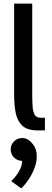

<svg xmlns="http://www.w3.org/2000/svg" viewBox="-20 -720 285 1060"><path d="M203 -70H228V0H190Q131 0 103 -26.5Q75 -53 66.5 -97.5Q58 -142 58 -196V-700H158V-196Q158 -161 160 -132Q162 -103 171.5 -86.5Q181 -70 203 -70ZM102 168Q76 168 57.5 149.5Q39 131 39 105Q39 79 57.5 60.5Q76 42 102 42Q128 42 147 60Q178 89 182 126.5Q186 164 172.5 202Q159 240 137.5 271.5Q116 303 97 320L42 280Q65 259 83.5 228Q102 197 102 168Z"/></svg>

Font: Epunda Sans Medium
Style: Regular
Weight: 500
Designer: Simon Atzbach
Foundry: typofactur
Version: Version 2.204; ttfautohint (v1.8.4.7-5d5b)